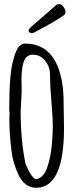

<svg xmlns="http://www.w3.org/2000/svg" viewBox="-20 -882 358 921"><path d="M24.4 0ZM252.9 -860.4Q258.8 -862.3 266.1 -862.3Q273.4 -862.3 283.7 -849.9Q293.9 -837.4 293.9 -825.7Q293.9 -814 286.6 -809.1Q248.5 -781.2 141.1 -724.6Q137.2 -722.7 131.8 -722.7Q126.5 -722.7 121.6 -726.6Q116.7 -730.5 116.7 -735.8Q116.7 -741.2 130.6 -754.2Q144.5 -767.1 193.6 -809.1Q242.7 -851.1 252.9 -860.4ZM24.9 -305.7 25.9 -343.8Q25.9 -348.6 24.4 -348.6V-366.7Q24.4 -523.9 42.5 -590.3Q57.6 -646.5 71.8 -659.7Q85.9 -672.9 99.6 -672.9Q215.8 -672.9 259.8 -555.7Q285.2 -488.3 285.2 -389.6V-382.3L287.1 -269Q287.1 18.6 153.8 18.6Q98.6 18.6 69.3 -42.5Q41.5 -101.1 35.2 -157.7Q24.9 -243.2 24.9 -305.7ZM84 -442.4 79.1 -350.1Q79.1 -205.1 102.5 -97.2Q127.4 -34.2 149.9 -22.9Q168 -22.9 182.6 -37.6Q197.3 -52.2 205.8 -76.9Q214.4 -101.6 220.2 -128.9Q225.6 -155.8 228.5 -186.5Q233.4 -239.7 233.4 -277.3Q233.4 -314.9 226.8 -392.6Q220.2 -470.2 220.2 -508.3V-525.9Q219.2 -562.5 196.3 -591.1Q173.3 -619.6 137.7 -619.6Q103.5 -619.6 92.3 -581.1Q83 -548.8 83 -501.5Z"/></svg>

Font: Amatic
Style: Bold
Weight: 700
Width: 3
Version: Version 2.000; ttfautohint (v0.92-dirty) -l 8 -r 50 -G 50 -x